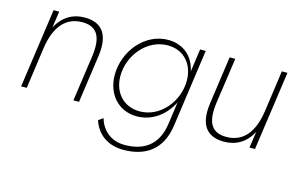

<svg xmlns="http://www.w3.org/2000/svg" viewBox="-89 -722 1804 1155"><g transform="rotate(15 813.5 -144.5)"><path d="M49.5 0H84.5L120.5 -256.5C141.5 -402.5 209.5 -468 306.5 -468C381.5 -468 420 -428.5 420 -341.5C420 -325.5 419 -308.5 416.5 -290L375 0H410L452.5 -300C455 -318.5 456 -335.5 456 -350.5C456 -452.5 403.5 -499 313 -499C239 -499 177.5 -463.5 139.5 -390.5L154.5 -493H119.5Z M741 210C870.5 210 976 152 999 -10L1067 -493H1032L1012 -350.5C995 -438.5 929 -499 833 -499C688.5 -499 575.5 -361.5 575.5 -212.5C575.5 -94 652 -5.5 767.5 -5.5C858.5 -5.5 940 -61.5 983.5 -150.5L964 -11.5C944 133 850 179.5 741 179.5C658 179.5 599 130.5 578 56.5L549 76.5C575 158 643 210 741 210ZM610 -214.5C610 -345 710.5 -466.5 839.5 -466.5C939 -466.5 1003.5 -392.5 1003.5 -290.5C1003.5 -162.5 906 -39 776 -39C675.5 -39 610 -113.5 610 -214.5Z M1313 6C1386.5 6 1448.5 -28 1486.5 -101.5L1471.5 0H1506L1576 -493H1541L1505 -236.5C1484.5 -90.5 1416.5 -25.5 1319.5 -25.5C1244.5 -25.5 1206 -64.5 1206 -151.5C1206 -167.5 1207 -184.5 1209.5 -203L1251 -493H1216L1173.5 -193C1171 -174.5 1170 -157.5 1170 -142.5C1170 -40.5 1222.5 6 1313 6Z"/></g></svg>

Font: HK Grotesk ExtraLight
Style: Italic
Weight: 200
Italic angle: -16°
Designer: Alfredo Marco Pradil
Foundry: Hanken Design Co.
Version: Version 3.001;FEAKit 1.0